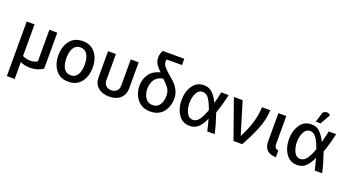

<svg xmlns="http://www.w3.org/2000/svg" viewBox="-64 -1532 4522 2494"><g transform="rotate(20 2197.0 -285.0)"><path d="M490.2 -43Q490.2 -167 490.2 -539.1Q462.9 -539.1 380.9 -539.1Q380.9 -430.7 380.9 -103.5Q364.3 -90.8 337.9 -84Q311.5 -77.1 284.2 -77.1Q255.9 -77.1 225.6 -84Q196.3 -90.8 175.8 -103.5Q175.8 -249 175.8 -539.1Q148.4 -539.1 67.4 -539.1Q67.4 -350.6 67.4 214.8Q94.7 214.8 175.8 214.8Q175.8 156.2 175.8 -18.6Q202.1 -4.9 237.3 2.9Q273.4 10.7 309.6 10.7Q361.3 10.7 409.2 -2.9Q457 -17.6 490.2 -43Z M1078.1 -269.5Q1078.1 -389.6 1016.6 -469.7Q955.1 -549.8 840.8 -549.8Q725.6 -549.8 665 -469.7Q603.5 -389.6 603.5 -269.5Q603.5 -150.4 665 -69.3Q725.6 10.7 840.8 10.7Q955.1 10.7 1016.6 -69.3Q1078.1 -150.4 1078.1 -269.5ZM967.8 -271.5Q967.8 -183.6 935.5 -130.9Q904.3 -78.1 840.8 -78.1Q777.3 -78.1 745.1 -130.9Q713.9 -183.6 713.9 -271.5Q713.9 -358.4 745.1 -410.2Q777.3 -462.9 840.8 -462.9Q904.3 -462.9 935.5 -410.2Q967.8 -358.4 967.8 -271.5Z M1615.2 -175.8Q1615.2 -266.6 1615.2 -539.1Q1587.9 -539.1 1505.9 -539.1Q1505.9 -448.2 1505.9 -174.8Q1505.9 -128.9 1477.5 -102.5Q1449.2 -76.2 1404.3 -76.2Q1359.4 -76.2 1330.1 -102.5Q1300.8 -128.9 1300.8 -174.8Q1300.8 -295.9 1300.8 -539.1Q1273.4 -539.1 1192.4 -539.1Q1192.4 -448.2 1192.4 -175.8Q1192.4 -90.8 1250 -40Q1307.6 10.7 1404.3 10.7Q1501 10.7 1557.6 -40Q1615.2 -90.8 1615.2 -175.8Z M2211.9 -252.9Q2211.9 -287.1 2204.1 -317.4Q2196.3 -347.7 2182.6 -373Q2157.2 -420.9 2119.1 -458Q2081.1 -494.1 2043.9 -524.4Q2010.7 -550.8 1975.6 -589.8Q1939.5 -627.9 1939.5 -668.9Q1939.5 -678.7 1941.4 -686.5Q1943.4 -693.4 1945.3 -698.2Q2015.6 -698.2 2156.2 -698.2Q2156.2 -719.7 2156.2 -785.2Q2082 -785.2 1859.4 -785.2Q1845.7 -761.7 1838.9 -737.3Q1832 -712.9 1832 -684.6Q1832 -631.8 1859.4 -590.8Q1887.7 -550.8 1926.8 -513.7Q1828.1 -489.3 1778.3 -419.9Q1728.5 -350.6 1728.5 -257.8Q1728.5 -148.4 1793 -68.4Q1857.4 10.7 1973.6 10.7Q2015.6 10.7 2050.8 0Q2085 -10.7 2112.3 -30.3Q2162.1 -66.4 2186.5 -127Q2211.9 -186.5 2211.9 -252.9ZM2103.5 -252.9Q2103.5 -175.8 2070.3 -127Q2037.1 -78.1 1972.7 -78.1Q1910.2 -78.1 1874 -129.9Q1837.9 -182.6 1837.9 -257.8Q1837.9 -324.2 1871.1 -378.9Q1905.3 -433.6 1987.3 -449.2Q2031.2 -411.1 2067.4 -365.2Q2103.5 -319.3 2103.5 -252.9Z M2862.3 0Q2848.6 -63.5 2827.1 -137.7Q2804.7 -212.9 2784.2 -271.5Q2804.7 -329.1 2825.2 -402.3Q2846.7 -475.6 2859.4 -539.1Q2825.2 -539.1 2756.8 -539.1Q2750 -504.9 2740.2 -460.9Q2730.5 -417 2719.7 -381.8Q2718.8 -381.8 2717.8 -381.8Q2687.5 -449.2 2639.6 -500Q2592.8 -549.8 2515.6 -549.8Q2416 -549.8 2361.3 -467.8Q2305.7 -384.8 2305.7 -269.5Q2305.7 -155.3 2361.3 -72.3Q2416 10.7 2515.6 10.7Q2595.7 10.7 2641.6 -39.1Q2687.5 -87.9 2717.8 -158.2Q2718.8 -158.2 2719.7 -158.2Q2730.5 -122.1 2741.2 -78.1Q2752.9 -34.2 2759.8 0Q2793.9 0 2862.3 0ZM2684.6 -269.5Q2661.1 -194.3 2623 -135.7Q2585.9 -77.1 2530.3 -77.1Q2471.7 -77.1 2443.4 -137.7Q2415 -198.2 2415 -269.5Q2415 -341.8 2443.4 -402.3Q2471.7 -462.9 2530.3 -462.9Q2585 -462.9 2622.1 -404.3Q2658.2 -344.7 2684.6 -269.5Z M3434.6 -539.1Q3405.3 -539.1 3320.3 -539.1Q3315.4 -418.9 3279.3 -307.6Q3242.2 -196.3 3189.5 -94.7Q3188.5 -94.7 3187.5 -94.7Q3153.3 -206.1 3052.7 -539.1Q3022.5 -539.1 2931.6 -539.1Q2978.5 -404.3 3122.1 0Q3152.3 0 3242.2 0Q3319.3 -134.8 3375 -270.5Q3429.7 -405.3 3434.6 -539.1Z M3711.9 10.7Q3711.9 -12.7 3711.9 -83Q3682.6 -86.9 3669.9 -102.5Q3656.2 -119.1 3656.2 -149.4Q3656.2 -279.3 3656.2 -539.1Q3628.9 -539.1 3546.9 -539.1Q3546.9 -441.4 3546.9 -149.4Q3546.9 -71.3 3586.9 -32.2Q3627.9 7.8 3711.9 10.7Z M4347.7 0Q4334 -63.5 4312.5 -137.7Q4290 -212.9 4269.5 -271.5Q4290 -329.1 4310.5 -402.3Q4332 -475.6 4344.7 -539.1Q4310.5 -539.1 4242.2 -539.1Q4235.4 -504.9 4225.6 -460.9Q4215.8 -417 4205.1 -381.8Q4204.1 -381.8 4203.1 -381.8Q4172.9 -449.2 4125 -500Q4098.6 -528.3 4061.5 -541Q4034.2 -549.8 4001 -549.8Q3901.4 -549.8 3846.7 -467.8Q3791 -384.8 3791 -269.5Q3791 -155.3 3846.7 -72.3Q3901.4 10.7 4001 10.7Q4081.1 10.7 4127 -39.1Q4172.9 -87.9 4203.1 -158.2Q4204.1 -158.2 4205.1 -158.2Q4215.8 -122.1 4226.6 -78.1Q4238.3 -34.2 4245.1 0Q4279.3 0 4347.7 0ZM4169.9 -269.5Q4146.5 -194.3 4108.4 -135.7Q4071.3 -77.1 4015.6 -77.1Q3957 -77.1 3928.7 -137.7Q3900.4 -198.2 3900.4 -269.5Q3900.4 -341.8 3928.7 -402.3Q3957 -462.9 4015.6 -462.9Q4070.3 -462.9 4107.4 -404.3Q4143.6 -344.7 4169.9 -269.5ZM4184.6 -739.3Q4177.7 -752.9 4165 -758.8Q4152.3 -764.6 4137.7 -764.6Q4122.1 -764.6 4106.4 -757.8Q4091.8 -751 4084 -739.3Q4069.3 -693.4 4040 -601.6Q4056.6 -601.6 4107.4 -601.6Q4126 -636.7 4184.6 -739.3Z"/></g></svg>

Font: DaxlinePro-Medium
Style: Medium
Weight: 400
Designer: Hans Reichel
Version: Version 7.502; 2006